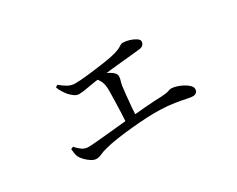

<svg xmlns="http://www.w3.org/2000/svg" viewBox="-65 -707 1130 917"><g transform="rotate(-30 500.0 -249.0)"><path d="M695.6 -391.3Q683.6 -389.7 659.6 -387.5Q635.6 -385.2 605.2 -382.2Q574.9 -379.3 542.6 -375.8Q510.2 -372.3 480.6 -368.6Q432.2 -363.2 397.1 -356.5Q361.9 -349.8 343.8 -349.8Q329.7 -349.8 317 -358.9Q304.3 -368 293.3 -380.5Q284.9 -391 276.2 -404.5Q267.6 -417.9 262.4 -432.7L274.2 -440.7Q292.6 -425.1 311.5 -414.2Q330.5 -403.3 352.3 -403.3Q377.7 -403.3 422.7 -408.2Q467.7 -413.1 520.2 -420.9Q562.3 -426.9 584.9 -433.6Q607.6 -440.3 617.8 -446.2Q628 -452 632.9 -455.2Q637.9 -458.4 645.4 -458.4Q661.6 -458.4 680.6 -452.5Q699.5 -446.7 713.1 -437.8Q726.8 -428.9 726.8 -419.2Q726.8 -409.1 719.7 -400.9Q712.7 -392.7 695.6 -391.3ZM454.6 -388.8Q470.3 -385 487.1 -379.1Q503.8 -373.2 518 -365.7Q532.1 -358.1 541 -348.9Q549.9 -339.8 549.9 -328.9Q549.9 -318.3 546.2 -306.6Q542.4 -294.8 540 -281Q537.6 -262.8 534.5 -233Q531.4 -203.3 528.7 -170.8Q526.1 -138.3 524.7 -109.9L468.1 -108Q470.1 -135.2 471.5 -170.9Q472.9 -206.5 473.8 -240.5Q474.7 -274.5 474.7 -294.6Q474.7 -323.4 467.3 -341.3Q459.9 -359.3 443.5 -376.5ZM178.1 -141.4 191.4 -146.7Q204.3 -131.5 219.7 -120.2Q235.2 -108.8 255.5 -108.8Q268.8 -108.8 303.3 -111.7Q337.8 -114.6 385 -119.4Q432.1 -124.2 484.3 -129.2Q536.6 -134.2 587.3 -138.2Q638.1 -142.2 679.4 -143.4Q706.7 -145.2 717.5 -149.4Q728.2 -153.5 736.1 -153.5Q748.5 -153.5 765.2 -148.3Q781.9 -143.2 798 -134.5Q814 -125.8 824.5 -115.4Q834.9 -104.9 834.9 -94.3Q834.9 -82.7 827.9 -75.9Q820.8 -69.1 807.7 -69.1Q796.6 -69.1 773.6 -74.2Q750.6 -79.2 717.1 -84.6Q683.5 -89.9 640.6 -91.3Q610.5 -92.8 568.7 -90.7Q526.9 -88.6 481.5 -84.3Q436.1 -80.1 395.5 -74Q354.8 -67.9 326.9 -60.3Q303.4 -54.5 289 -47.4Q274.6 -40.4 259.8 -40.4Q247.3 -40.4 231.8 -50.2Q216.4 -60.1 203.8 -73.5Q191.3 -86.9 186.9 -96.4Q182.9 -105.2 181.3 -115.4Q179.6 -125.7 178.1 -141.4Z"/></g></svg>

Font: Noto Serif HK
Style: Regular
Weight: 200
Designer: Ryoko NISHIZUKA 西塚涼子 (kana & ideographs); Frank Grießhammer (Latin, Greek & Cyrillic); Wenlong ZHANG 张文龙 (bopomofo); San
Foundry: Adobe
Version: Version 2.001;hotconv 1.1.0;makeotfexe 2.6.0